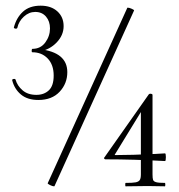

<svg xmlns="http://www.w3.org/2000/svg" viewBox="-20 -655 629 676"><path d="M217 -401Q217 -361 190 -332Q163 -303 115 -303Q77 -303 54 -322Q31 -341 23 -372Q22 -376 28 -377Q34 -378 35 -374Q41 -353 59.5 -337Q78 -321 108 -321Q135 -321 152 -337Q169 -353 169 -389Q169 -427 148 -449Q127 -471 94 -471Q91 -471 91.5 -477Q92 -483 94 -483Q123 -483 139.5 -505.5Q156 -528 156 -555Q156 -580 142 -596.5Q128 -613 104 -613Q82 -613 64 -596.5Q46 -580 41 -557Q40 -554 36 -554Q33 -554 30.5 -555.5Q28 -557 29 -559Q38 -593 61 -614Q84 -635 123 -635Q160 -635 182 -615Q204 -595 204 -563Q204 -531 179.5 -505.5Q155 -480 120 -474L119 -482Q217 -471 217 -401ZM170 1Q165 1 156 -3.5Q147 -8 148 -10L428 -627Q428 -628 430 -628Q435 -628 444 -624Q453 -620 452 -618L172 0Q172 1 170 1ZM561 -11Q562 -9 562 -5Q562 -1 561 1L500 0L422 1Q421 1 421 -5Q421 -11 422 -11Q447 -11 457.5 -13Q468 -15 472 -21Q476 -27 476 -41V-272L491 -285L385 -112Q382 -109 387 -109Q444 -109 526 -113L561 -115Q564 -115 564 -102Q564 -88 561 -88Q451 -94 351 -94Q349 -94 347 -96.5Q345 -99 347 -100L504 -323Q506 -325 509 -325Q512 -325 514.5 -324Q517 -323 517 -321V-41Q517 -27 519 -21.5Q521 -16 530 -13.5Q539 -11 561 -11Z"/></svg>

Font: Cormorant Unicase
Style: Regular
Weight: 400
Designer: Christian Thalmann (Catharsis Fonts)
Foundry: Catharsis Fonts
Version: Version 4.000